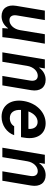

<svg xmlns="http://www.w3.org/2000/svg" viewBox="900 -1490 600 2440"><g transform="rotate(90 1200.0 -270.0)"><path d="M475 -180 535 -540H415L363 -225C350 -146 297 -90 237 -90C189 -90 166 -126 176 -185L235 -540H115L54 -175C35 -63 87 10 186 10C248 10 301 -19 338 -71H342C340 -48 338 -25 337 0H452C459 -63 467 -129 475 -180Z M645 0H765L817 -315C830 -394 883 -450 943 -450C991 -450 1014 -414 1004 -355L945 0H1065L1126 -365C1145 -477 1093 -550 994 -550C932 -550 879 -521 842 -469H838L850 -540H735Z M1377 -237H1723L1730 -282C1757 -441 1682 -550 1547 -550C1409 -550 1291 -435 1264 -273C1236 -108 1319 10 1464 10C1570 10 1664 -54 1698 -150H1584C1566 -116 1527 -95 1482 -95C1409 -95 1372 -149 1377 -237ZM1530 -448C1589 -448 1624 -402 1618 -331H1396C1423 -404 1472 -448 1530 -448Z M1857 0H1977L2029 -315C2042 -394 2095 -450 2155 -450C2203 -450 2226 -414 2216 -355L2157 0H2277L2338 -365C2357 -477 2305 -550 2206 -550C2144 -550 2091 -521 2054 -469H2050L2062 -540H1947Z"/></g></svg>

Font: CommitMono
Style: Bold Italic
Weight: 700
Monospace: yes
Designer: Eigil Nikolajsen
Foundry: Eigil Nikolajsen
Version: Version 1.143